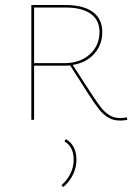

<svg xmlns="http://www.w3.org/2000/svg" viewBox="-20 -478 538 766"><path d="M488 0Q473 3 459 3Q432 3 412 -9Q392 -21 375.5 -41.5Q359 -62 332 -104L260 -217Q252 -216 236 -216H116V0H105V-458H241Q312 -458 350 -430.5Q388 -403 388 -350Q388 -300 356.5 -264Q325 -228 270 -219L342 -108Q368 -68 383 -49Q398 -30 416.5 -18.5Q435 -7 460 -7Q473 -7 486 -10ZM236 -226Q300 -226 338.5 -261.5Q377 -297 377 -350Q377 -398 342 -423Q307 -448 241 -448H116V-226ZM285 160Q285 190 271.5 218Q258 246 233 268L225 261Q248 241 261 214.5Q274 188 274 160Q274 107 237 86L243 77Q285 102 285 160Z"/></svg>

Font: Ysabeau SC Hairline
Style: Regular
Weight: 100
Designer: Christian Thalmann (Catharsis Fonts)
Version: Version 0.003